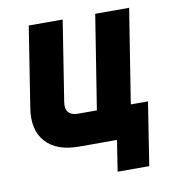

<svg xmlns="http://www.w3.org/2000/svg" viewBox="-78 -620 756 825"><g transform="rotate(-10 300.0 -207.5)"><path d="M47 -200 102 -550H250L195 -200Q190 -171 203 -155.5Q216 -140 245 -140H327L392 -550H540L475 -140H550L507 135H369L390 0H225Q127 0 79.5 -53Q32 -106 47 -200Z"/></g></svg>

Font: JetBrains Mono ExtraBold
Style: Italic
Weight: 800
Designer: Philipp Nurullin, Konstantin Bulenkov
Foundry: JetBrains
Version: Version 1.000; ttfautohint (v1.8.3)